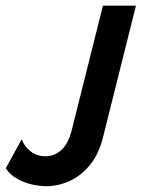

<svg xmlns="http://www.w3.org/2000/svg" viewBox="-53 -645 500 678"><path d="M110.4 12.5Q88.2 12.5 60.8 6.6Q33.3 0.7 8.3 -13.2Q-16.7 -27.1 -32.6 -50.7L23.6 -153.5Q32.6 -127.8 55.2 -110.4Q77.8 -93.1 107.6 -93.1Q138.2 -93.1 162.8 -114.6Q187.5 -136.1 200 -184L310.4 -625H427.1L311.1 -161.8Q296.5 -101.4 264.9 -62.8Q233.3 -24.3 193.1 -5.9Q152.8 12.5 110.4 12.5Z"/></svg>

Font: Afacad SemiBold
Style: Italic
Weight: 600
Italic angle: -14°
Designer: Kristian Moeller
Foundry: Dicotype
Version: Version 1.000